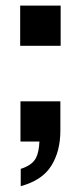

<svg xmlns="http://www.w3.org/2000/svg" viewBox="-20 -494 281 666"><path d="M190.4 -335.1V-474.5H50V-335.1ZM51 -3.1H116.8C115.7 20.1 112.1 39.7 104.7 54C96 70.8 78.4 83.4 51.9 91.8V151.8C101.6 138.2 137 114.7 157.9 81.1C178.9 47.6 189.4 6.9 189.4 -40.8V-142.5H51Z"/></svg>

Font: Diatome Semibold
Style: Regular
Weight: 600
Designer: 15.100.17
Foundry: 15.100.17
Version: Version 1.005;Fontself Maker 3.5.8